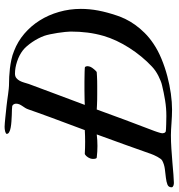

<svg xmlns="http://www.w3.org/2000/svg" viewBox="-42 -766 766 823"><g transform="rotate(-90 340.5 -355.0)"><path d="M616.2 -435.1Q616.2 -443.8 614.5 -459Q612.8 -474.1 610.4 -490.7Q607.9 -507.3 604.5 -522.9Q601.1 -538.6 597.7 -548.3Q593.3 -560.5 586.4 -573.7Q579.6 -586.9 571.3 -599.1Q563 -611.3 553.7 -622.1Q544.4 -632.8 535.6 -639.6Q515.1 -655.3 487.8 -664.3Q460.4 -673.3 436 -673.3Q424.3 -673.3 417 -667.5Q409.7 -661.6 405 -652.8Q400.4 -644 397.5 -633.8Q394.5 -623.5 391.6 -614.3Q368.2 -550.3 345.9 -491.7Q323.7 -433.1 301.8 -374Q308.1 -374.5 319.3 -374.8Q330.6 -375 342.5 -375.2Q354.5 -375.5 365.7 -375.5Q377 -375.5 383.8 -375.5Q390.1 -375.5 400.6 -375.5Q411.1 -375.5 422.4 -375.2Q433.6 -375 443.8 -374.8Q454.1 -374.5 460.9 -374Q464.4 -374 466.1 -370.4Q467.8 -366.7 467.8 -361.3Q467.8 -358.4 466.8 -355.7Q465.8 -353 465.3 -350.6Q464.4 -347.7 461.2 -343Q458 -338.4 454.3 -334Q450.7 -329.6 447 -326.2Q443.4 -322.8 441.4 -322.8Q435.1 -322.3 425 -321.8Q415 -321.3 404.1 -321Q393.1 -320.8 383.1 -320.8Q373 -320.8 366.7 -320.8Q359.9 -320.8 348.4 -320.8Q336.9 -320.8 324.5 -321Q312 -321.3 300.5 -321.8Q289.1 -322.3 282.2 -322.8Q260.7 -262.7 237.8 -201.9Q214.8 -141.1 190.4 -76.7Q189 -72.8 187.3 -67.9Q185.5 -63 184.1 -58.1Q182.6 -53.2 181.4 -48.8Q180.2 -44.4 180.2 -42Q180.2 -39.6 181.4 -34.4Q182.6 -29.3 188 -26.9Q189.9 -26.4 199 -25.9Q208 -25.4 219 -25.1Q230 -24.9 240 -24.7Q250 -24.4 254.4 -24.4Q288.1 -24.4 321.3 -29.8Q354.5 -35.2 386.2 -43Q395 -44.9 405.3 -49.1Q415.5 -53.2 426.3 -58.6Q437 -64 447.3 -71Q457.5 -78.1 465.8 -85.9Q488.3 -106.9 508.8 -131.8Q529.3 -156.7 546.4 -183.6Q563.5 -210.4 576.7 -238.5Q589.8 -266.6 597.7 -293.9Q607.4 -327.6 611.8 -362.3Q616.2 -397 616.2 -435.1ZM76.2 -322.8Q73.2 -322.8 71.8 -327.4Q70.3 -332 70.3 -338.9Q70.3 -341.8 70.8 -344.5Q71.3 -347.2 72.3 -350.6Q76.2 -360.8 82.8 -367.7Q89.4 -374.5 93.3 -374Q118.2 -372.6 143.6 -372.6Q168 -372.6 193.8 -374Q208.5 -413.6 222.2 -450.2Q235.8 -486.8 247.6 -518.3Q259.3 -549.8 268.1 -574.7Q276.9 -599.6 282.2 -614.7Q284.7 -622.6 288.8 -629.2Q293 -635.7 297.1 -641.8Q301.3 -647.9 304.2 -654.3Q307.1 -660.6 307.1 -668.9Q307.1 -673.3 304.7 -678.2Q302.2 -683.1 296.9 -685.1Q292.5 -686 282 -686.3Q271.5 -686.5 258.3 -687Q245.1 -687.5 230.7 -688.5Q216.3 -689.5 204.6 -691.7Q192.9 -693.8 185.3 -698Q177.7 -702.1 177.7 -708.5Q177.7 -710.9 180.9 -712.6Q184.1 -714.4 188.7 -715.6Q193.4 -716.8 198.7 -717.3Q204.1 -717.8 208 -717.8Q214.4 -717.8 225.1 -716.8Q235.8 -715.8 248.3 -714.6Q260.7 -713.4 273.7 -711.9Q286.6 -710.4 296.9 -709.5Q310.5 -708 322.8 -706.3Q335 -704.6 346.9 -702.9Q358.9 -701.2 371.1 -700Q383.3 -698.7 397.5 -698.7Q406.7 -698.7 422.6 -698Q438.5 -697.3 457.3 -695.1Q476.1 -692.9 495.8 -688.7Q515.6 -684.6 533.2 -677.2Q573.7 -661.6 606.9 -633.3Q640.1 -605 663.8 -567.4Q687.5 -529.8 700.4 -484.6Q713.4 -439.5 713.4 -391.1Q713.4 -353.5 706.3 -316.2Q699.2 -278.8 684.6 -235.8Q679.2 -219.2 669.7 -199.5Q660.2 -179.7 645.5 -158.9Q630.9 -138.2 610.6 -117.7Q590.3 -97.2 564 -79.6Q535.2 -60.1 499 -45.2Q462.9 -30.3 425 -20.3Q387.2 -10.3 350.1 -5.1Q313 0 281.7 0Q268.1 0 253.2 -0.7Q238.3 -1.5 223.9 -2.4Q209.5 -3.4 196 -4.2Q182.6 -4.9 171.9 -4.9Q145.5 -4.9 114.7 -2.9Q84 -1 55.2 1.5Q26.4 3.9 3.2 5.9Q-20 7.8 -30.8 7.8Q-33.2 7.8 -36.9 7.6Q-40.5 7.3 -43.7 6.1Q-46.9 4.9 -49.1 2.9Q-51.3 1 -51.3 -2.4Q-51.3 -15.1 -39.6 -19.8Q-27.8 -24.4 -10.5 -26.4Q6.8 -28.3 26.4 -30.8Q45.9 -33.2 62 -41.5Q66.4 -43.5 70.8 -49.3Q75.2 -55.2 79.3 -62.7Q83.5 -70.3 86.9 -78.1Q90.3 -85.9 92.8 -92.8Q93.3 -93.3 93.3 -94.7Q110.4 -143.1 131.6 -202.4Q152.8 -261.7 175.3 -322.8Q150.4 -319.8 126 -319.8Q101.6 -319.8 76.2 -322.8Z"/></g></svg>

Font: IM FELL French Canon
Style: Italic
Weight: 400
Italic angle: -17°
Designer: Igino Marini
Foundry: Igino Marini
Version: 3.00